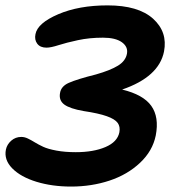

<svg xmlns="http://www.w3.org/2000/svg" viewBox="-24 -706 650 714"><path d="M240.2 -12.2Q169.9 -12.2 111.6 -30Q53.2 -47.9 21.7 -79.8Q-9.8 -111.8 -2 -149.9Q2 -168.9 17.8 -182.9Q33.7 -196.8 55.2 -196.8Q67.4 -196.8 79.6 -190.9Q91.8 -185.1 105.2 -176.8Q118.7 -168.5 136.5 -160.2Q154.3 -151.9 185.8 -146Q217.3 -140.1 257.8 -140.1Q323.7 -140.1 368.2 -159.2Q412.6 -178.2 419.9 -213.9Q423.8 -234.9 413.6 -249Q403.3 -263.2 373 -273.9Q342.8 -284.7 287.1 -293Q236.3 -301.8 215.3 -317.1Q194.3 -332.5 199.2 -359.9Q203.1 -385.3 231.9 -397.9Q262.7 -411.6 333 -429.2Q386.2 -444.3 414.8 -461.9Q443.4 -479.5 448.2 -506.8Q452.6 -532.2 429 -549.1Q405.3 -565.9 358.9 -565.9Q308.6 -565.9 265.6 -556.6Q222.7 -547.4 193.8 -538.1Q165 -528.8 148.9 -528.8Q125.5 -528.8 114.5 -543.5Q103.5 -558.1 107.9 -579.1Q115.7 -620.1 192.6 -653.1Q269.5 -686 376 -686Q490.2 -686 545.2 -636.5Q600.1 -586.9 585.9 -514.2Q566.9 -419.9 430.2 -373Q508.8 -354 538.6 -312.3Q568.4 -270.5 555.2 -202.1Q543.5 -144.5 496.8 -100.6Q450.2 -56.6 383.3 -34.4Q316.4 -12.2 240.2 -12.2Z"/></svg>

Font: Shantell Sans Irregular
Style: Italic
Weight: 600
Italic angle: -11.31°
Designer: Stephen Nixon, Anya Danilova, Shantell Martin
Foundry: Arrow Type
Version: Version 1.006;[9816181b4]